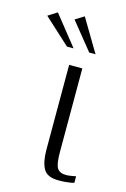

<svg xmlns="http://www.w3.org/2000/svg" viewBox="-156 -625 443 675"><g transform="rotate(15 65.0 -287.5)"><path d="M126 3Q85 3 71.5 -21.5Q58 -46 58 -90V-399H106V-94Q106 -51 115 -36.5Q124 -22 148 -22Q155 -22 167.5 -24Q180 -26 183 -27V-3Q180 -2 172 -0.5Q164 1 152.5 2Q141 3 126 3ZM34 -459 -61 -546 -28 -567 58 -459ZM115 -459 35 -558 67 -578 138 -459Z"/></g></svg>

Font: Genos Thin Light
Style: Regular
Weight: 300
Version: Version 1.010